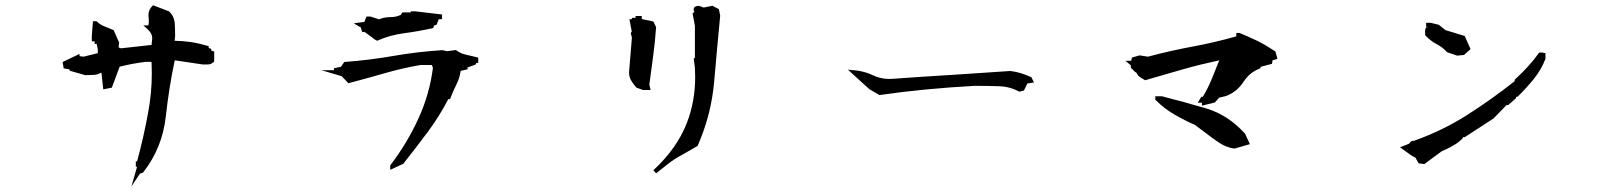

<svg xmlns="http://www.w3.org/2000/svg" viewBox="-20 -733 6040 720"><path d="M489.3 -107.4V-127.9H494.1Q518.6 -217.8 535.6 -311.5Q549.3 -384.3 549.3 -459.5Q549.3 -480 548.3 -501H525.9Q479.5 -495.6 428.7 -482.9L399.4 -404.3L367.2 -397.9L360.4 -460.9Q346.7 -453.1 331.5 -452.1Q316.9 -451.2 300.8 -451.2H299.8L241.2 -467.8V-472.7L218.8 -476.6L214.8 -500.5L278.3 -530.8V-522.5L293.5 -520.5L346.7 -533.7V-548.8L342.3 -568.4H335V-578.1H324.2V-598.1L328.6 -653.3H341.8L344.2 -651.4Q356.9 -639.6 371.8 -634Q386.7 -628.4 406.2 -620.1L426.8 -573.2L424.8 -555.2L433.6 -551.8L548.3 -564.5L550.8 -588.4Q550.8 -599.6 546.4 -607.4Q541.5 -616.2 532.7 -624L517.6 -637.7H536.1Q538.1 -645 538.1 -652.6Q538.1 -660.2 537.4 -665.8Q536.6 -671.4 536.6 -675.3Q536.6 -679.2 537.4 -684.8Q538.1 -690.4 541.5 -697.3Q544.9 -704.1 550.3 -709.5L553.7 -713.4L613.8 -690.4Q624.5 -680.2 629.4 -669.2Q634.3 -658.2 635.3 -646.5Q636.7 -624.5 636.7 -597.7V-597.2L634.8 -580.1Q665.5 -579.6 694.8 -575.4Q724.1 -571.3 762.7 -559.6V-553.2L772.5 -549.3V-543L783.2 -540V-502.4L780.8 -500Q770.5 -491.2 759.3 -491.2H741.2H740.7L635.3 -506.8Q613.8 -405.8 601.6 -294.9Q588.4 -177.7 517.1 -86.9L515.1 -85L504.9 -82L472.7 -33.7L494.1 -107.4ZM502 -107.4H499.5L500.5 -106Z M1443.4 -108.4V-112.8Q1507.8 -197.3 1549.3 -289.1Q1590.8 -379.4 1603.5 -478.5L1599.1 -489.3H1557.1Q1488.8 -477.5 1423.6 -458.7Q1358.4 -439.9 1286.6 -420.9L1261.2 -447.3L1185.5 -469.7H1232.4V-477.1L1258.3 -482.4L1271 -500.5Q1367.2 -507.8 1456.1 -523.4Q1545.9 -539.1 1639.2 -544.9L1656.7 -541L1689.5 -545.4L1692.4 -543.5Q1706.5 -532.7 1726.1 -528.3L1773.4 -517.1V-510.7V-497.1H1766.6L1763.2 -490.7L1733.4 -480V-473.1L1707.5 -467.3Q1703.6 -439.5 1691.4 -415.8Q1679.2 -392.1 1667.5 -361.3H1661.1Q1628.4 -297.9 1584.5 -238.8Q1540.5 -179.7 1492.2 -118.7L1443.4 -96.2ZM1400.9 -660.6Q1421.9 -668.9 1444.6 -668.9Q1467.3 -668.9 1483.4 -677.7L1488.8 -686.5H1520.5V-690.4H1538.1L1637.7 -678.7V-661.1H1625.5L1617.2 -640.1L1607.9 -637.2L1604.5 -627.9Q1548.3 -615.2 1495.1 -608.4Q1443.4 -601.6 1397.5 -581.5L1394 -580.1L1379.9 -588.4V-589.8H1379.4L1347.2 -613.3H1337.9L1333 -629.9L1306.6 -645.5L1346.7 -650.9L1354 -670.9H1369.6Z M2586.9 -444.3Q2586.9 -460.9 2585.9 -478L2581.5 -513.2L2585.9 -516.6V-636.2L2577.1 -683.1Q2582 -686.5 2582.8 -687.3Q2583.5 -688 2583.5 -688.5Q2583.5 -689.9 2582.3 -692.4Q2581.1 -694.8 2581.1 -698.7Q2581.1 -702.6 2584.5 -706.1Q2589.4 -710.9 2600.6 -710.9H2602.1L2618.7 -704.6L2651.4 -711.4L2675.8 -698.7L2680.7 -674.3Q2668.9 -551.3 2658.2 -427.5Q2647.5 -303.7 2597.2 -188.5L2596.2 -186L2539.6 -153.3Q2511.2 -138.7 2486.6 -119.6Q2461.9 -100.6 2440.4 -83L2430.2 -94.7Q2518.6 -176.3 2555.7 -272Q2586.9 -352.5 2586.9 -444.3ZM2338.9 -460.9V-461.4L2349.6 -592.3L2345.2 -608.9L2349.1 -614.7L2340.3 -661.1H2349.6V-666H2363.3V-672.9H2386.7V-661.6L2430.2 -652.3L2440.4 -631.3Q2436.5 -575.2 2429.2 -521.7Q2421.9 -468.3 2415 -415.5L2419.9 -395.5H2391.1L2366.7 -404.3Q2354 -418.5 2346.4 -431.9Q2338.9 -445.3 2338.9 -460.9Z M3315.4 -437Q3321.3 -437 3327.6 -437.5Q3436 -445.3 3547.9 -452.1Q3659.7 -459 3769 -466.8Q3791 -463.9 3809.1 -458.3Q3827.1 -452.6 3847.7 -443.4L3857.4 -423.8L3832.5 -419.9L3819.8 -393.6L3802.7 -389.2Q3783.2 -399.4 3764.4 -404.3Q3745.6 -409.2 3724.1 -409.7Q3680.7 -411.1 3635.7 -411.1Q3445.8 -400.9 3277.8 -376.5L3239.7 -398.9L3159.7 -471.7L3182.1 -469.7Q3220.7 -466.8 3255.9 -449.7Q3282.7 -437 3315.4 -437Z M4312.5 -358.9V-372.1H4336.9Q4418.9 -351.1 4501 -327.1Q4585.4 -302.7 4649.4 -231L4667 -192.4L4608.9 -175.8Q4578.1 -180.2 4551.8 -197.8Q4526.9 -214.4 4502 -233.9L4460.9 -264.6Q4422.9 -281.2 4384.8 -303.2Q4345.7 -325.7 4314.9 -356.9ZM4487.3 -336.9V-347.7H4471.7L4484.9 -370.1H4490.7Q4510.3 -402.8 4524.4 -437.7Q4538.6 -472.7 4552.2 -506.8Q4481.9 -491.7 4416 -473.1L4274.4 -432.1L4252.9 -444.8V-447.3H4249.5L4240.7 -461.4L4236.8 -462.9L4220.7 -479V-487.8L4200.7 -504.9H4222.2L4224.6 -517.1L4253.4 -525.4L4284.7 -520.5Q4369.1 -543 4453.6 -558.6Q4535.2 -573.7 4616.2 -596.7V-609.4H4628.4Q4662.6 -595.2 4691.7 -581.3Q4720.7 -567.4 4749.5 -548.3L4762.7 -540L4770.5 -512.2L4752 -506.8L4750 -493.7L4707 -482.4V-477.1L4702.1 -475.1Q4666.5 -461.4 4643.6 -426.8Q4618.7 -388.2 4576.7 -372.6L4551.8 -366.7L4535.6 -348.6Z M5273.9 -203.6Q5277.3 -205.1 5280 -205.1Q5282.7 -205.1 5284.2 -205.6Q5287.1 -206.1 5290.5 -208Q5393.1 -245.1 5483.6 -303Q5574.2 -360.8 5660.2 -428.7V-434.1Q5717.8 -487.3 5749.5 -532.7L5752 -536.1H5767.6V-534.2H5775.4V-512.2Q5759.8 -471.7 5732.4 -437.7Q5705.1 -403.8 5671.9 -371.1L5665 -369.1V-364.7L5635.7 -338.9H5632.8H5629.4L5581.1 -289.1L5473.1 -218.8H5470.7H5467.3L5462.9 -211.9Q5450.2 -200.2 5440.9 -194.1Q5431.6 -188 5419.4 -181.4Q5407.2 -174.8 5386.7 -166L5321.3 -117.7L5299.8 -120.6L5288.1 -141.6L5272 -150.4L5230 -180.7L5264.6 -194.3Q5268.1 -201.2 5273.9 -203.6ZM5324.2 -601.6V-621.6L5328.1 -631.3V-647.5H5344.7L5375.5 -640.1L5400.4 -620.1L5472.7 -598.1L5494.6 -548.8L5470.2 -526.9L5444.3 -524.4L5406.7 -537.1Q5396 -548.8 5386.5 -555.7Q5377 -562.5 5367.7 -567.4Q5345.7 -578.6 5326.2 -599.1ZM5332 -633.8 5329.6 -631.3 5332 -627.9Z"/></svg>

Font: Bakudai
Style: Bold
Weight: 700
Version: Version 1.48